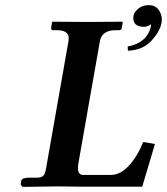

<svg xmlns="http://www.w3.org/2000/svg" viewBox="-20 -731 654 752"><path d="M248 -568.8Q249 -572.8 249 -582Q249 -612.8 201.2 -612.8H187Q180.2 -612.8 180.2 -621.1L184.1 -645L186 -646Q283.2 -645 323.2 -645Q323.2 -645 459 -646L460.9 -645L457 -621.1Q455.1 -613.3 448.2 -612.8H433.1Q378.9 -612.8 371.1 -568.8L287.1 -91.8Q285.2 -79.6 285.2 -75.2Q285.2 -46.4 304.2 -45.9H414.1Q451.2 -45.9 484.6 -82Q518.1 -118.2 541 -174.8L586.9 -167L537.1 0H286.1L209 -1L68.8 1L61 -7.8L63 -22.9Q65.9 -35.2 95.2 -35.2H125Q143.1 -35.2 150.1 -43Q157.2 -50.8 161.1 -75.2ZM563 -710.9Q586.9 -710.9 600.3 -693.8Q613.8 -676.8 613.8 -652.8Q613.8 -647.9 611.8 -638.2Q606 -607.4 573 -571.3Q540 -535.2 481 -532.2L480 -548.8Q555.2 -563 570.8 -626Q571.8 -631.8 570.8 -636.2Q559.6 -626.5 543.9 -626Q502 -626 502 -661.1Q502 -662.1 502.4 -665Q502.9 -668 502.9 -669.9Q505.9 -684.1 522 -697.5Q538.1 -710.9 563 -710.9Z"/></svg>

Font: Linux Libertine
Style: Semibold Italic
Weight: 600
Italic angle: -11.5°
Designer: Philipp H. Poll
Foundry: Philipp H. Poll
Version: Version 5.1.2 ; ttfautohint (v0.9)